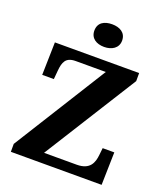

<svg xmlns="http://www.w3.org/2000/svg" viewBox="-165 -1049 1009 1163"><g transform="rotate(20 339.0 -468.0)"><path d="M356 -790C404 -790 446 -814 446 -863C446 -915 404 -936 356 -936C306 -936 267 -915 267 -863C267 -814 306 -790 356 -790ZM43 0H628L633 -211H558L553 -165C548 -115 530 -63 445 -63H234L610 -662V-714H67L62 -503H137L142 -559C147 -615 160 -651 224 -651H418L43 -51Z"/></g></svg>

Font: Noto Serif Hentaigana Bold
Style: Regular
Weight: 700
Designer: Kazuhiro Yamada
Foundry: nipponia
Version: Version 1.000